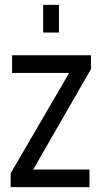

<svg xmlns="http://www.w3.org/2000/svg" viewBox="-20 -770 418 790"><path d="M23.8 0V-56.8L281.5 -498.8L298.5 -470H29.8V-542.5H354.2V-485.8L99.8 -43L82.5 -72.5H348.2V0ZM157.5 -636V-750H222.5V-636Z"/></svg>

Font: Mohave Light
Style: Regular
Weight: 300
Designer: Gumpita Rahayu
Foundry: Tokotype
Version: Version 2.003